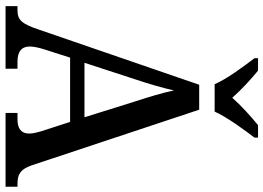

<svg xmlns="http://www.w3.org/2000/svg" viewBox="-152 -820 971 708"><g transform="rotate(90 334.0 -465.5)"><path d="M290 -771H391C411 -816 458 -880 487 -918V-931H441C409 -905 368 -868 340 -836C312 -868 272 -905 240 -931H194V-918C223 -880 271 -816 290 -771ZM2 0H233V-44H207C168 -44 151 -60 151 -90C151 -104 156 -125 161 -141L192 -238H429L463 -133C468 -117 472 -100 472 -87C472 -58 454 -44 420 -44H396V0H668V-44H657C621 -44 603 -56 589 -97L384 -714H292L88 -121C67 -58 52 -44 17 -44H2ZM211 -291 273 -481C291 -535 303 -577 313 -621C322 -577 337 -529 355 -473L412 -291Z"/></g></svg>

Font: Noto Serif SemiCondensed Medium
Style: Regular
Weight: 500
Width: 4
Designer: Monotype Design Team
Foundry: Monotype Imaging Inc.
Version: Version 2.014